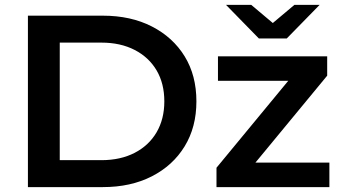

<svg xmlns="http://www.w3.org/2000/svg" viewBox="-20 -764 1398 784"><path d="M94 0V-700H400Q514 -700 600 -656Q686 -612 734 -534Q782 -456 782 -350Q782 -245 734 -166.5Q686 -88 600 -44Q514 0 400 0ZM224 -110H394Q472 -110 530 -140Q588 -170 619.5 -224Q651 -278 651 -350Q651 -423 619.5 -476.5Q588 -530 530 -560Q472 -590 394 -590H224ZM864 0V-79L1157 -434H870V-534H1316V-455L1023 -100H1325V0ZM1037 -607 903 -744H1006L1094 -670L1182 -744H1285L1151 -607Z"/></svg>

Font: Montserrat Thin SemiBold
Style: Regular
Weight: 600
Version: Version 9.000